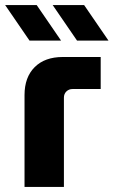

<svg xmlns="http://www.w3.org/2000/svg" viewBox="-43 -737 447 757"><path d="M73.3 -577 -22.7 -717H101.7L197.7 -577ZM260.7 -577 164.7 -717H288.7L384.7 -577ZM53.7 0V-362.3Q53.7 -432.3 93.7 -472.3Q133.7 -512.3 204.7 -512.3H354V-386H243Q228.7 -386 218.8 -376.5Q209 -367 209 -352V0Z"/></svg>

Font: MuseoModerno Thin
Style: Regular
Weight: 100
Designer: Pablo Cosgaya, Héctor Gatti, Marcela Romero, and the Authors of The MuseoModerno Project.
Foundry: Omnibus-Type Team
Version: Version 1.003